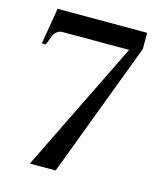

<svg xmlns="http://www.w3.org/2000/svg" viewBox="-103 -750 692 826"><g transform="rotate(15 242.5 -337.0)"><path d="M108 0 394 -583H96Q85 -583 74.5 -576Q64 -569 58 -555L42 -513H24L51 -674H450V-602L223 0Z"/></g></svg>

Font: Ibarra Real Nova Medium
Style: Regular
Weight: 500
Designer: Jose Maria Ribagorda & Octavio Pardo
Foundry: Jose Maria Ribagorda
Version: Version 2.000